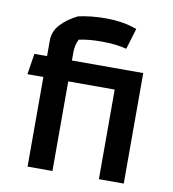

<svg xmlns="http://www.w3.org/2000/svg" viewBox="-77 -738 728 806"><g transform="rotate(10 287.0 -335.0)"><path d="M94 -382H26L40 -471H94V-538Q94 -577 122 -607Q150 -637 193 -658Q248 -670 309 -670Q385 -670 443 -648L416 -559Q372 -571 308 -571Q253 -571 213 -562Q200 -537 200 -507V-471H504V0H398V-382H200V0H94Z"/></g></svg>

Font: Athiti SemiBold
Style: Regular
Weight: 600
Designer: CadsonDemak Team
Foundry: CadsonDemak
Version: Version 1.033